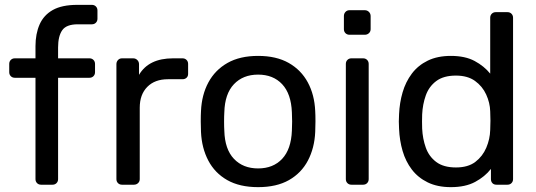

<svg xmlns="http://www.w3.org/2000/svg" viewBox="-20 -760 2206 790"><path d="M149 0Q139 0 132.5 -6.5Q126 -13 126 -23V-440H41Q31 -440 24.5 -446.5Q18 -453 18 -463V-497Q18 -507 24.5 -513.5Q31 -520 41 -520H126V-570Q126 -621 143 -659.5Q160 -698 197.5 -719Q235 -740 298 -740H358Q368 -740 374.5 -733.5Q381 -727 381 -717V-683Q381 -673 374.5 -666.5Q368 -660 358 -660H300Q253 -660 236 -635.5Q219 -611 219 -565V-520H348Q358 -520 364.5 -513.5Q371 -507 371 -497V-463Q371 -453 364.5 -446.5Q358 -440 348 -440H219V-23Q219 -13 212.5 -6.5Q206 0 196 0Z M482 0Q472 0 465.5 -6.5Q459 -13 459 -23V-496Q459 -506 465.5 -513Q472 -520 482 -520H528Q538 -520 545 -513Q552 -506 552 -496V-452Q572 -486 607 -503Q642 -520 692 -520H731Q741 -520 747.5 -513.5Q754 -507 754 -497V-456Q754 -446 747.5 -440Q741 -434 731 -434H671Q617 -434 586 -402.5Q555 -371 555 -317V-23Q555 -13 548 -6.5Q541 0 531 0Z M1042 10Q966 10 915 -19Q864 -48 837 -99.5Q810 -151 807 -217Q806 -234 806 -260.5Q806 -287 807 -303Q810 -370 837.5 -421Q865 -472 916 -501Q967 -530 1042 -530Q1117 -530 1168 -501Q1219 -472 1246.5 -421Q1274 -370 1277 -303Q1278 -287 1278 -260.5Q1278 -234 1277 -217Q1274 -151 1247 -99.5Q1220 -48 1169 -19Q1118 10 1042 10ZM1042 -67Q1104 -67 1141 -106.5Q1178 -146 1181 -222Q1182 -237 1182 -260Q1182 -283 1181 -298Q1178 -374 1141 -413.5Q1104 -453 1042 -453Q980 -453 942.5 -413.5Q905 -374 903 -298Q902 -283 902 -260Q902 -237 903 -222Q905 -146 942.5 -106.5Q980 -67 1042 -67Z M1426 0Q1416 0 1409.5 -6.5Q1403 -13 1403 -23V-497Q1403 -507 1409.5 -513.5Q1416 -520 1426 -520H1474Q1484 -520 1490.5 -513.5Q1497 -507 1497 -497V-23Q1497 -13 1490.5 -6.5Q1484 0 1474 0ZM1418 -617Q1408 -617 1401.5 -623.5Q1395 -630 1395 -640V-694Q1395 -704 1401.5 -711Q1408 -718 1418 -718H1481Q1491 -718 1498 -711Q1505 -704 1505 -694V-640Q1505 -630 1498 -623.5Q1491 -617 1481 -617Z M1835 10Q1780 10 1740 -9.5Q1700 -29 1674.5 -62.5Q1649 -96 1636.5 -139Q1624 -182 1622 -230Q1621 -246 1621 -260Q1621 -274 1622 -290Q1624 -337 1636.5 -380Q1649 -423 1674.5 -457Q1700 -491 1740 -510.5Q1780 -530 1835 -530Q1894 -530 1933 -509Q1972 -488 1997 -457V-687Q1997 -697 2003.5 -703.5Q2010 -710 2020 -710H2068Q2078 -710 2084.5 -703.5Q2091 -697 2091 -687V-23Q2091 -13 2084.5 -6.5Q2078 0 2068 0H2023Q2012 0 2006 -6.5Q2000 -13 2000 -23V-65Q1975 -33 1935 -11.5Q1895 10 1835 10ZM1856 -71Q1906 -71 1936 -94Q1966 -117 1981 -152.5Q1996 -188 1997 -225Q1998 -241 1998 -263.5Q1998 -286 1997 -302Q1996 -337 1980.5 -371Q1965 -405 1934.5 -427Q1904 -449 1856 -449Q1805 -449 1775 -426.5Q1745 -404 1732 -367.5Q1719 -331 1717 -289Q1716 -260 1717 -231Q1719 -189 1732 -152.5Q1745 -116 1775 -93.5Q1805 -71 1856 -71Z"/></svg>

Font: RubikRegular
Style: Regular
Weight: 400
Designer: Hubert and Fischer
Foundry: Hubert and Fischer
Version: Version 2.300;gftools[0.9.30]